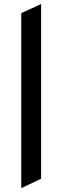

<svg xmlns="http://www.w3.org/2000/svg" viewBox="-20 -742 312 962"><path d="M86.5 200.5V-676L186 -722V153.5Z"/></svg>

Font: Overpass Medium
Style: Regular
Weight: 500
Designer: Delve Withrington, Dave Bailey, Thomas Jockin
Foundry: Delve Fonts LLC
Version: Version 4.000